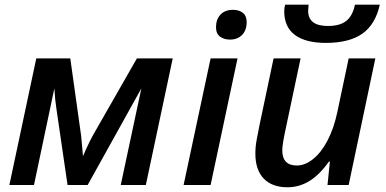

<svg xmlns="http://www.w3.org/2000/svg" viewBox="-20 -789 1645 819"><path d="M583 -412.1Q582 -410.6 581.3 -408.9Q580.6 -407.2 354 0H268.1L220.2 -328.1Q214.4 -365.7 211.9 -412.1L125 0H20L134.8 -540H279.8L326.2 -209L334 -123Q363.8 -192.4 390.1 -235.8L564 -540H716.8L602.1 0H495.1Z M901.4 -672.9Q901.4 -706.1 920.4 -726.6Q939.5 -747.1 974.1 -747.1Q1000 -747.1 1016.1 -734.1Q1032.2 -721.2 1032.2 -694.8Q1032.2 -660.2 1012.7 -640.1Q993.2 -620.1 961.4 -620.1Q935.5 -620.1 918.5 -632.8Q901.4 -645.5 901.4 -672.9ZM878.4 0H763.2L878.4 -540H993.2Z M1262.2 -540 1199.2 -242.2Q1184.1 -173.3 1184.1 -147.9Q1184.1 -83 1246.1 -83Q1281.2 -83 1315.9 -110.8Q1350.6 -138.7 1377.4 -190.2Q1404.3 -241.7 1418.9 -311L1467.3 -540H1581.1L1467.3 0H1377L1387.2 -100.1H1383.3Q1343.3 -43.5 1299.8 -16.8Q1256.3 9.8 1206.1 9.8Q1140.6 9.8 1105 -27.3Q1069.3 -64.5 1069.3 -133.8Q1069.3 -164.6 1075.2 -194.6Q1081.1 -224.6 1086.9 -254.9L1147 -540ZM1600.1 -769Q1581.1 -684.1 1525.1 -645Q1469.2 -606 1370.1 -606Q1283.7 -606 1238 -639.9Q1192.4 -673.8 1192.4 -741.2Q1192.4 -754.9 1196.3 -769H1296.4L1294.4 -743.2Q1294.4 -678.2 1378.4 -678.2Q1430.2 -678.2 1457.3 -700Q1484.4 -721.7 1494.1 -769Z"/></svg>

Font: Open Sans Semibold
Style: Italic
Weight: 600
Italic angle: -12°
Foundry: Ascender Corporation
Version: Version 1.10